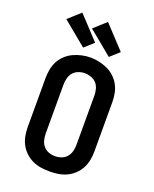

<svg xmlns="http://www.w3.org/2000/svg" viewBox="-178 -1089 957 1195"><g transform="rotate(20 300.0 -491.5)"><path d="M300 8Q271 8 242 3.5Q213 -1 186.5 -13.5Q160 -26 138.5 -46.5Q117 -67 103.5 -92.5Q90 -118 84.5 -147Q79 -176 79 -205V-530Q79 -559 84.5 -588Q90 -617 103.5 -642.5Q117 -668 139 -688.5Q161 -709 187 -721Q213 -733 242 -739.5Q271 -746 300 -746Q329 -746 358 -739.5Q387 -733 413 -721Q439 -709 461 -688.5Q483 -668 496.5 -642.5Q510 -617 515.5 -588Q521 -559 521 -530V-205Q521 -176 515.5 -147Q510 -118 496.5 -92.5Q483 -67 461.5 -46.5Q440 -26 413.5 -13.5Q387 -1 358 3.5Q329 8 300 8ZM300 -93Q322 -93 342.5 -100.5Q363 -108 377 -124.5Q391 -141 396.5 -162.5Q402 -184 402 -205V-530Q402 -552 396.5 -573.5Q391 -595 377 -611Q363 -627 341.5 -634.5Q320 -642 299 -642Q277 -642 256.5 -634Q236 -626 222.5 -610Q209 -594 203.5 -572.5Q198 -551 198 -530V-205Q198 -184 203.5 -162.5Q209 -141 223 -124.5Q237 -108 257.5 -100.5Q278 -93 300 -93ZM404 -788 245 -919 325 -991 464 -842ZM234 -788 75 -919 155 -991 294 -842Z"/></g></svg>

Font: Iosevka Slab Extended
Style: Bold
Weight: 700
Width: 7
Monospace: yes
Designer: Belleve Invis
Foundry: Belleve Invis
Version: Version 11.1.0; ttfautohint (v1.8.3)